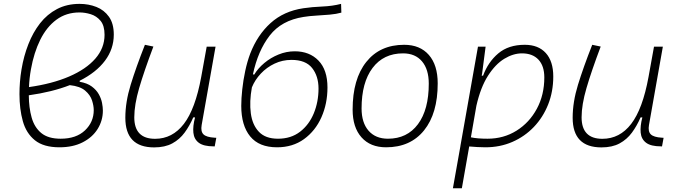

<svg xmlns="http://www.w3.org/2000/svg" viewBox="-20 -762 3556 1006"><path d="M397.5 -338.9V-333.5Q437 -326.7 460.9 -308.8Q484.9 -291 497.6 -268.3Q510.3 -245.6 514.6 -222.9Q519 -200.2 519 -182.6Q519 -130.4 491.7 -86.4Q464.4 -42.5 413.3 -16.4Q362.3 9.8 291.5 9.8Q208.5 9.8 162.8 -27.1Q117.2 -64 99.6 -127.2Q82 -190.4 82 -269Q82 -299.8 84.5 -332Q86.9 -364.3 92.8 -398.9Q104.5 -468.8 128.7 -530.5Q152.8 -592.3 189.9 -639.9Q227.1 -687.5 278.8 -714.6Q330.6 -741.7 397 -741.7Q444.3 -741.7 485.1 -725.6Q525.9 -709.5 551 -674.1Q576.2 -638.7 576.2 -580.6Q576.2 -505.4 530 -443.8Q483.9 -382.3 397.5 -338.9ZM131.8 -305.7Q253.4 -322.8 342.3 -361.1Q431.2 -399.4 479.5 -454.8Q527.8 -510.3 527.8 -579.6Q527.8 -627.9 506.8 -653.1Q485.8 -678.2 455.6 -687.5Q425.3 -696.8 396.5 -696.8Q327.1 -696.8 275.6 -658.7Q224.1 -620.6 190.9 -553.5Q157.7 -486.3 142.1 -398.9Q133.8 -353 131.8 -305.7ZM345.7 -315.9Q252.9 -279.8 130.9 -262.7Q131.3 -197.8 145.8 -146.2Q160.2 -94.7 196.3 -64.9Q232.4 -35.2 297.9 -35.2Q379.4 -35.2 425.3 -78.9Q471.2 -122.6 471.2 -185.1Q471.2 -207.5 462.2 -235.8Q453.1 -264.2 426.3 -287.1Q399.4 -310.1 345.7 -315.9Z M787.6 10.3Q636.7 10.3 636.7 -145Q636.7 -227.1 664.6 -317.6Q692.4 -408.2 739.3 -527.3L783.7 -518.1Q734.9 -388.7 709.2 -300.8Q683.6 -212.9 683.6 -147.5Q683.6 -34.7 792.5 -34.7Q883.3 -34.7 943.4 -112.8Q1003.4 -190.9 1034.2 -358.4L1063 -517.6H1109.4L1036.6 -106.9Q1030.8 -73.2 1046.1 -58.1Q1061.5 -43 1104.5 -40.5L1113.3 -40L1105 4.9H1099.6Q1046.9 4.9 1021.7 -13.9Q996.6 -32.7 993.2 -66.7Q989.7 -100.6 1002 -147H992.7Q973.6 -103 947.5 -67.4Q921.4 -31.7 882.8 -10.7Q844.2 10.3 787.6 10.3Z M1431.6 9.8Q1337.4 9.8 1290.8 -47.4Q1244.1 -104.5 1244.1 -207.5Q1244.1 -245.6 1249.3 -293.5Q1254.4 -341.3 1264.9 -390.4Q1275.4 -439.5 1291 -481Q1328.6 -578.6 1397.7 -641.1Q1466.8 -703.6 1569.3 -718.8Q1614.7 -725.6 1668.2 -727.8Q1721.7 -730 1767.1 -741.7L1768.6 -695.8Q1742.7 -688.5 1707.8 -685.3Q1672.9 -682.1 1636.7 -680.2Q1600.6 -678.2 1570.8 -673.3Q1454.6 -655.3 1393.1 -575.7Q1331.5 -496.1 1305.2 -372.6L1312 -371.1Q1332 -404.3 1365 -431.9Q1397.9 -459.5 1439.2 -476.3Q1480.5 -493.2 1524.4 -493.2Q1601.6 -493.2 1648.7 -444.6Q1695.8 -396 1695.8 -303.7Q1695.8 -218.8 1664.1 -147.5Q1632.3 -76.2 1573 -33.2Q1513.7 9.8 1431.6 9.8ZM1436.5 -35.2Q1504.9 -35.2 1552.2 -71.8Q1599.6 -108.4 1624.3 -168.5Q1648.9 -228.5 1648.9 -297.9Q1648.9 -363.3 1615.2 -405.8Q1581.5 -448.2 1507.3 -448.2Q1460 -448.2 1418.7 -428.7Q1377.4 -409.2 1346.7 -376.5Q1315.9 -343.8 1299.8 -304.2Q1286.1 -229.5 1294.2 -168.5Q1302.2 -107.4 1336.7 -71.3Q1371.1 -35.2 1436.5 -35.2Z M2002.9 9.8Q1920.4 9.8 1874 -42.5Q1827.6 -94.7 1827.6 -187.5Q1827.6 -347.7 1899.2 -437.5Q1970.7 -527.3 2097.7 -527.3Q2180.7 -527.3 2227.1 -474.1Q2273.4 -420.9 2273.4 -325.2Q2273.4 -167.5 2201.9 -78.9Q2130.4 9.8 2002.9 9.8ZM2012.7 -35.2Q2113.3 -35.2 2169.9 -111.3Q2226.6 -187.5 2226.6 -323.7Q2226.6 -398.4 2191.2 -440.4Q2155.8 -482.4 2091.8 -482.4Q1989.7 -482.4 1932.1 -406Q1874.5 -329.6 1874.5 -193.8Q1874.5 -119.1 1911.1 -77.1Q1947.8 -35.2 2012.7 -35.2Z M2399.9 224.6H2353L2393.1 -0.5Q2392.6 -0.5 2392.1 -0.5L2393.1 -1.5L2484.4 -517.6H2524.4L2505.9 -375.5L2503.9 -365.7H2511.2Q2537.6 -437.5 2591.1 -482.4Q2644.5 -527.3 2729.5 -527.3Q2800.8 -527.3 2839.8 -484.1Q2878.9 -440.9 2878.9 -361.3Q2878.9 -282.2 2852.1 -214.6Q2825.2 -147 2777.1 -96.7Q2729 -46.4 2664.3 -18.3Q2599.6 9.8 2523.4 9.8Q2502 9.8 2481 8.5Q2460 7.3 2438.5 5.4ZM2447.3 -42.5Q2481.4 -35.2 2534.2 -35.2Q2619.1 -35.2 2686.5 -77.4Q2753.9 -119.6 2793 -192.4Q2832 -265.1 2832 -356.4Q2832 -416.5 2801.3 -449.5Q2770.5 -482.4 2714.8 -482.4Q2668.9 -482.4 2622.1 -453.9Q2575.2 -425.3 2536.6 -364.7Q2498 -304.2 2476.1 -208Z M3131.3 10.3Q2980.5 10.3 2980.5 -145Q2980.5 -227.1 3008.3 -317.6Q3036.1 -408.2 3083 -527.3L3127.4 -518.1Q3078.6 -388.7 3053 -300.8Q3027.3 -212.9 3027.3 -147.5Q3027.3 -34.7 3136.2 -34.7Q3227.1 -34.7 3287.1 -112.8Q3347.2 -190.9 3377.9 -358.4L3406.7 -517.6H3453.1L3380.4 -106.9Q3374.5 -73.2 3389.9 -58.1Q3405.3 -43 3448.2 -40.5L3457 -40L3448.7 4.9H3443.4Q3390.6 4.9 3365.5 -13.9Q3340.3 -32.7 3336.9 -66.7Q3333.5 -100.6 3345.7 -147H3336.4Q3317.4 -103 3291.3 -67.4Q3265.1 -31.7 3226.6 -10.7Q3188 10.3 3131.3 10.3Z"/></svg>

Font: Cascadia Code NF ExtraLight
Style: Italic
Weight: 200
Italic angle: -10°
Monospace: yes
Designer: Aaron Bell
Foundry: Saja Typeworks
Version: Version 2404.023; ttfautohint (v1.8.4)